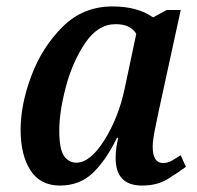

<svg xmlns="http://www.w3.org/2000/svg" viewBox="-20 -566 610 596"><path d="M166 10Q227 10 268 -29Q309 -68 343 -138H347Q343 -121 341 -107Q339 -93 339 -75Q339 10 421 10Q468 10 501 -10.5Q534 -31 557 -48L541 -84Q525 -74 513 -67Q501 -60 486 -60Q454 -60 454 -111Q454 -130 461.5 -167Q469 -204 472 -218L541 -535H498L455 -512Q407 -546 329 -546Q238 -546 174.5 -483Q111 -420 77.5 -331Q44 -242 44 -163Q44 -85 74.5 -37.5Q105 10 166 10ZM217 -61Q194 -61 179 -81.5Q164 -102 164 -161Q164 -219 184.5 -296.5Q205 -374 244.5 -432.5Q284 -491 339 -491Q385 -491 403 -461L367 -291Q348 -201 304 -131Q260 -61 217 -61Z"/></svg>

Font: Noto Serif SemiCondensed Semi
Style: Italic
Weight: 600
Width: 4
Italic angle: -12°
Designer: Monotype Design Team
Foundry: Monotype Imaging Inc.
Version: Version 1.901